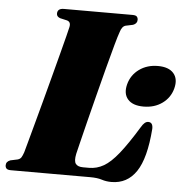

<svg xmlns="http://www.w3.org/2000/svg" viewBox="-59 -750 790 813"><g transform="rotate(5 335.5 -344.0)"><path d="M353 0H16Q2 0 -3 -5.2Q-8 -10.5 -8 -19Q-8 -35 10 -41.5L40.5 -48Q51 -51 55.8 -58.5Q60.5 -66 65.5 -80.5Q68 -89.5 76.8 -121.5Q85.5 -153.5 98.2 -200.2Q111 -247 125.5 -301.2Q140 -355.5 154.2 -409.2Q168.5 -463 180.5 -509.2Q192.5 -555.5 200.5 -586.5Q208.5 -617.5 210 -625.5Q215 -648.5 196 -653L167.5 -659.5Q152.5 -665 152.5 -677.5Q152.5 -700 180 -700H471.5Q485.5 -700 490.2 -694.8Q495 -689.5 495 -681Q495 -665 477.5 -658.5L446.5 -652Q431 -648 423.5 -622.5Q417.5 -606.5 405.8 -564Q394 -521.5 379 -464.2Q364 -407 348.5 -346Q333 -285 319.2 -230.5Q305.5 -176 296.5 -138.8Q287.5 -101.5 285.5 -93.5Q279 -62.5 287.8 -50.8Q296.5 -39 319 -39H345Q377.5 -39 406.8 -55.8Q436 -72.5 469.2 -114Q502.5 -155.5 547.5 -229Q562 -254.5 577.5 -254.5Q598 -254.5 597 -226.5Q587.5 -100.5 549.2 -44Q511 12.5 444 12.5Q421.5 12.5 402.5 6.2Q383.5 0 353 0ZM551.5 -317.5Q505.5 -317.5 484.8 -341.2Q464 -365 474.5 -405.5Q485 -445.5 518.5 -469.8Q552 -494 598 -494Q644 -494 664.8 -470Q685.5 -446 675 -405.5Q664.5 -365.5 631.2 -341.5Q598 -317.5 551.5 -317.5Z"/></g></svg>

Font: Fraunces 72pt Black
Style: Italic
Weight: 900
Italic angle: -16°
Version: Version 1.000;[b76b70a41]